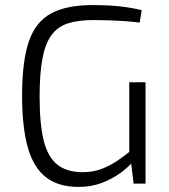

<svg xmlns="http://www.w3.org/2000/svg" viewBox="-20 -723 666 756"><path d="M344 -703Q383 -703 416 -701Q449 -699 479 -694.5Q509 -690 538 -683L530 -634Q499 -638 469 -640Q439 -642 409 -643Q379 -644 348 -644Q288 -644 247.5 -631Q207 -618 182.5 -584.5Q158 -551 147 -492Q136 -433 136 -342Q136 -235 152 -170Q168 -105 205.5 -75Q243 -45 305 -45Q347 -45 380.5 -58Q414 -71 442.5 -90.5Q471 -110 497 -131L507 -90Q486 -65 453.5 -41.5Q421 -18 380 -2.5Q339 13 289 13Q210 13 161 -25Q112 -63 89.5 -142.5Q67 -222 67 -346Q67 -482 93.5 -559.5Q120 -637 181 -670Q242 -703 344 -703ZM553 -399V0H506L494 -101L489 -118V-399Z"/></svg>

Font: Exo 2 Light
Style: Regular
Weight: 300
Designer: Natanael Gama
Foundry: Natanael Gama
Version: Version 2.010